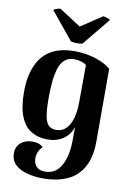

<svg xmlns="http://www.w3.org/2000/svg" viewBox="-104 -821 756 1108"><g transform="rotate(10 273.5 -267.0)"><path d="M229 224Q179 224 135 212.5Q91 201 64.5 175.5Q38 150 38 109Q38 71 64.5 48Q91 25 132 25Q177 25 195 48Q180 61 172.5 79Q165 97 165 117Q165 135 172 150Q179 165 194 174Q209 183 233 183Q296 183 327.5 125Q359 67 359 -25Q359 -39 359 -60.5Q359 -82 360 -100Q343 -53 305.5 -27.5Q268 -2 212 -2Q160 -2 119.5 -26Q79 -50 56.5 -104.5Q34 -159 34 -249Q34 -298 42.5 -341Q51 -384 69 -419Q87 -454 115.5 -479Q144 -504 185 -517.5Q226 -531 280 -531Q324 -531 363.5 -523Q403 -515 437 -500.5Q471 -486 495 -465V-44Q495 55 460.5 114Q426 173 366 198.5Q306 224 229 224ZM254 -65Q280 -65 299 -77.5Q318 -90 331 -113.5Q344 -137 351 -171.5Q358 -206 358 -249L359 -464Q346 -474 327 -479.5Q308 -485 288 -485Q255 -485 234 -468Q213 -451 201.5 -419Q190 -387 185 -340.5Q180 -294 180 -235Q180 -141 195.5 -103Q211 -65 254 -65ZM158 -758 285 -676 409 -758Q417 -758 433 -752.5Q449 -747 450 -743L319 -583Q313 -580 299 -579Q285 -578 270.5 -579.5Q256 -581 250 -583L119 -743Q120 -747 135 -752.5Q150 -758 158 -758Z"/></g></svg>

Font: Arima Thin
Style: Regular
Weight: 100
Designer: Joana Correia and Natanael Gama
Foundry: NDISCOVER
Version: Version 1.101;gftools[0.9.23]